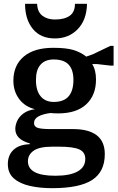

<svg xmlns="http://www.w3.org/2000/svg" viewBox="-20 -800 615 1004"><path d="M528 6Q528 98 462 141Q396 184 252 184Q188 184 135.5 172Q83 160 52 132.5Q21 105 21 58Q21 12 50 -16Q79 -44 136 -46V-50Q60 -71 60 -126Q60 -146 70 -168Q80 -190 103 -207Q126 -224 163 -229Q110 -242 80 -282.5Q50 -323 50 -378Q50 -458 104 -504Q158 -550 259 -550Q326 -550 364 -538.5Q402 -527 431 -504L465 -516L557 -560H574V-457H557L487 -465H462Q482 -434 482 -384Q482 -302 431 -254.5Q380 -207 284 -207Q274 -207 264 -207.5Q254 -208 244 -209Q205 -204 181.5 -191.5Q158 -179 158 -156Q158 -138 177 -131.5Q196 -125 246 -125H362Q444 -125 486 -92.5Q528 -60 528 6ZM288 -33H253Q186 -33 156 -12Q126 9 126 43Q126 119 269 119Q346 119 386 96.5Q426 74 426 31Q426 -4 395 -18.5Q364 -33 288 -33ZM168 -382Q168 -326 192.5 -296.5Q217 -267 261 -267Q314 -267 339 -296.5Q364 -326 364 -382Q364 -435 339 -462Q314 -489 261 -489Q216 -489 192 -462Q168 -435 168 -382ZM435 -780H372Q372 -737 344.5 -717.5Q317 -698 267 -698Q228 -698 202 -717.5Q176 -737 174 -780H111Q111 -699 151.5 -649Q192 -599 267 -599Q339 -599 386 -647Q433 -695 435 -780Z"/></svg>

Font: Domine
Style: Bold
Weight: 700
Designer: Pablo Impallari, Rodrigo Fuenzalida, Brenda Gallo
Foundry: Pablo Impallari, Rodrigo Fuenzalida, Brenda Gallo
Version: Version 2.000